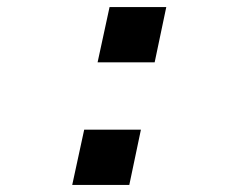

<svg xmlns="http://www.w3.org/2000/svg" viewBox="-20 -525 690 545"><path d="M257 -348 291 -505H452L419 -348ZM185 0 219 -157H380L347 0Z"/></svg>

Font: Azeret Mono Thin SemiBold
Style: Italic
Weight: 600
Italic angle: -12°
Version: Version 1.002